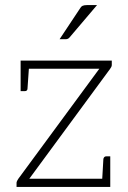

<svg xmlns="http://www.w3.org/2000/svg" viewBox="-20 -734 504 754"><path d="M45 0V-16Q45 -19 47 -23.5Q49 -28 52 -32L370 -464H61V-496H419V-479Q419 -475 417 -471Q415 -467 412 -463L95 -32H413V0ZM94 -473 88 -386Q88 -382 85.5 -379Q83 -376 77 -376H61V-464ZM381 -24 386 -110Q387 -114 389.5 -117Q392 -120 397 -120H413V-32ZM214 -580 293 -699Q298 -708 304 -711Q310 -714 321 -714H361L254 -588Q251 -584 247 -582Q243 -580 238 -580Z"/></svg>

Font: Aleo ExtraLight
Style: Regular
Weight: 250
Designer: Alessio Laiso
Foundry: Alessio Laiso
Version: Version 2.001;gftools[0.9.29]